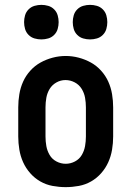

<svg xmlns="http://www.w3.org/2000/svg" viewBox="-20 -761 540 789"><path d="M250 8Q223 8 196 3Q169 -2 145.5 -15.5Q122 -29 104 -49.5Q86 -70 75 -94.5Q64 -119 59.5 -146Q55 -173 55 -200V-320Q55 -347 59.5 -374Q64 -401 75 -425.5Q86 -450 104.5 -470.5Q123 -491 146.5 -504Q170 -517 196.5 -524Q223 -531 250 -531Q277 -531 303.5 -524Q330 -517 353.5 -504Q377 -491 395.5 -470.5Q414 -450 425 -425.5Q436 -401 440.5 -374Q445 -347 445 -320V-200Q445 -173 440.5 -146Q436 -119 425 -94.5Q414 -70 396 -49.5Q378 -29 354.5 -15.5Q331 -2 304 3Q277 8 250 8ZM250 -88Q270 -88 288 -97.5Q306 -107 316 -124Q326 -141 329.5 -160.5Q333 -180 333 -200V-320Q333 -340 329.5 -359.5Q326 -379 315.5 -396Q305 -413 287 -422.5Q269 -432 249 -432Q229 -432 211.5 -422Q194 -412 184 -395.5Q174 -379 170.5 -359.5Q167 -340 167 -320V-200Q167 -180 170.5 -160.5Q174 -141 184 -124Q194 -107 212 -97.5Q230 -88 250 -88ZM350 -599Q336 -599 322 -603Q308 -607 297.5 -617.5Q287 -628 283 -642Q279 -656 279 -670Q279 -684 283 -698Q287 -712 297.5 -722.5Q308 -733 322 -737Q336 -741 350 -741Q364 -741 378 -737Q392 -733 402.5 -722.5Q413 -712 417 -698Q421 -684 421 -670Q421 -656 417 -642Q413 -628 402.5 -617.5Q392 -607 378 -603Q364 -599 350 -599ZM150 -599Q136 -599 122 -603Q108 -607 97.5 -617.5Q87 -628 83 -642Q79 -656 79 -670Q79 -684 83 -698Q87 -712 97.5 -722.5Q108 -733 122 -737Q136 -741 150 -741Q164 -741 178 -737Q192 -733 202.5 -722.5Q213 -712 217 -698Q221 -684 221 -670Q221 -656 217 -642Q213 -628 202.5 -617.5Q192 -607 178 -603Q164 -599 150 -599Z"/></svg>

Font: Iosevka Gothic
Style: Bold
Weight: 700
Monospace: yes
Designer: Belleve Invis
Foundry: Belleve Invis
Version: Version 15.5.1; ttfautohint (v1.8.4)